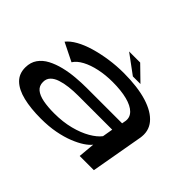

<svg xmlns="http://www.w3.org/2000/svg" viewBox="-140 -986 1262 1262"><g transform="rotate(45 491.5 -355.0)"><path d="M339.5 7Q412.5 7 472.8 -4.5Q533 -16 579.8 -34.8Q626.5 -53.5 658 -74.5Q689.5 -95.5 704.5 -115.5L694 0H826L890 -362.5Q903.5 -435 861.5 -485.8Q819.5 -536.5 730.8 -563.8Q642 -591 513.5 -591Q445.5 -591 380.2 -581.2Q315 -571.5 258 -554.8Q201 -538 158.2 -514Q115.5 -490 92.5 -461L220.5 -397.5Q239.5 -428 281.5 -450.5Q323.5 -473 380.8 -485.2Q438 -497.5 503.5 -497.5Q583 -497.5 639 -483Q695 -468.5 722.5 -441Q750 -413.5 744.5 -376L739.5 -349H410Q362.5 -349 309.5 -344.5Q256.5 -340 206.8 -327.8Q157 -315.5 117 -294.5Q77 -273.5 53.5 -240.2Q30 -207 29.5 -160Q29 -100.5 67 -63.8Q105 -27 175 -10Q245 7 339.5 7ZM377 -79.5Q317.5 -79.5 273 -88.2Q228.5 -97 204 -117.2Q179.5 -137.5 179.5 -173Q179 -203 198 -222.8Q217 -242.5 249.5 -253.2Q282 -264 322.5 -268.8Q363 -273.5 406.5 -273.5H723L710.5 -200.5Q687 -169.5 639.2 -141.8Q591.5 -114 524.8 -96.8Q458 -79.5 377 -79.5ZM571.5 -617H642L541 -715.5H438Z"/></g></svg>

Font: Anybody ExtraExpanded Medium
Style: Italic
Weight: 500
Width: 8
Italic angle: -10°
Version: Version 1.113;gftools[0.9.25]